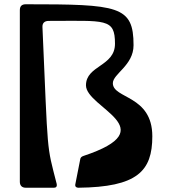

<svg xmlns="http://www.w3.org/2000/svg" viewBox="-20 -880 807 900"><path d="M101 0H233C243 0 248 -6 246 -17C197 -209 206 -141 179 -753C178 -772 189 -782 208 -782C475 -782 519 -796 519 -675C519 -568 383 -574 383 -480C383 -374 757 -277 371 -149C362 -146 357 -141 356 -133L333 -16C331 -6 337 0 347 0C623 -3 694 -77 694 -241C694 -435 509 -416 509 -490C509 -534 606 -573 606 -668C606 -853 536 -860 101 -860C82 -860 73 -851 73 -832V-28C73 -11 82 0 101 0Z"/></svg>

Font: OpenDyslexic3
Style: Regular
Weight: 400
Designer: Abelardo Gonzalez
Version: Version 3.001;PS 003.001;hotconv 1.0.88;makeotf.lib2.5.64775